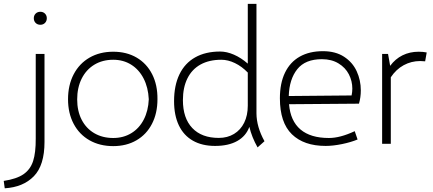

<svg xmlns="http://www.w3.org/2000/svg" viewBox="-111 -761 2292 1016"><path d="M67.9 -664.6Q67.9 -679.2 77.6 -689Q87.4 -698.7 102.5 -698.7Q117.2 -698.7 127 -689Q136.7 -679.2 136.7 -664.6Q136.7 -649.4 127 -639.6Q117.2 -629.9 102.5 -629.9Q87.4 -629.9 77.6 -639.6Q67.9 -649.4 67.9 -664.6ZM-91.3 196.3Q-22.9 186 13.4 160.9Q49.8 135.7 64.2 91.3Q78.6 46.9 78.1 -28.3V-475.6H124.5V-9.8Q124.5 113.8 68.1 171.6Q11.7 229.5 -85.9 235.4Z M249 -235.8Q249 -310.5 278.8 -367.7Q308.6 -424.8 362.8 -456.1Q417 -487.3 488.3 -487.3Q559.1 -487.3 612.3 -456.1Q665.5 -424.8 694.3 -367.9Q723.1 -311 722.2 -235.8Q722.2 -161.6 693.1 -105.5Q664.1 -49.3 611.1 -18.6Q558.1 12.2 488.3 12.2Q417 12.2 362.8 -18.6Q308.6 -49.3 278.8 -105.7Q249 -162.1 249 -235.8ZM676.3 -235.8Q673.3 -298.3 648.9 -345.7Q624.5 -393.1 583 -418.9Q541.5 -444.8 488.3 -444.8Q431.2 -444.8 387.9 -418.5Q344.7 -392.1 321 -344.5Q297.4 -296.9 297.4 -234.9Q297.4 -173.8 321 -127.7Q344.7 -81.5 387.9 -56.2Q431.2 -30.8 488.3 -30.8Q542 -30.8 583.7 -56.2Q625.5 -81.5 649.7 -128.2Q673.8 -174.8 676.3 -235.8Z M1252 19Q1221.2 -35.6 1208.5 -89.8Q1190.9 -41 1144.5 -14.9Q1098.1 11.2 1027.3 11.2Q958.5 11.2 909.7 -16.6Q860.8 -44.4 835.4 -97.7Q810.1 -150.9 810.1 -225.6Q810.1 -308.6 838.6 -367.7Q867.2 -426.8 921.9 -457.5Q976.6 -488.3 1053.7 -488.3Q1088.9 -488.3 1127 -471.7Q1165 -455.1 1200.2 -424.3V-740.7H1246.1V-161.1Q1246.6 -89.4 1288.6 -13.7ZM1200.2 -201.7V-377Q1168.5 -409.7 1132.1 -427.2Q1095.7 -444.8 1060.1 -444.8Q996.1 -444.8 950.4 -419.7Q904.8 -394.5 880.9 -346.4Q856.9 -298.3 856.9 -231Q856.9 -135.7 906.5 -83.5Q956.1 -31.2 1046.9 -31.2Q1092.3 -31.2 1127.2 -52.2Q1162.1 -73.2 1181.2 -111.8Q1200.2 -150.4 1200.2 -201.7Z M1798.3 -282.7Q1798.3 -246.1 1788.6 -212.4L1418.5 -209.5Q1425.8 -121.1 1479 -75.9Q1532.2 -30.8 1629.4 -30.8Q1659.2 -30.8 1692.6 -39.6Q1726.1 -48.3 1766.1 -66.9L1781.2 -22.9Q1746.1 -8.3 1698.5 1.5Q1650.9 11.2 1612.3 11.2Q1497.1 11.2 1433.6 -50.5Q1370.1 -112.3 1370.1 -240.7Q1370.1 -320.8 1397.2 -376.7Q1424.3 -432.6 1475.3 -461.4Q1526.4 -490.2 1597.7 -490.2Q1664.6 -490.2 1709.7 -460.7Q1754.9 -431.2 1776.6 -383.8Q1798.3 -336.4 1798.3 -282.7ZM1753.4 -292Q1753.4 -332 1735.1 -367.7Q1716.8 -403.3 1680.2 -425.5Q1643.6 -447.8 1592.3 -447.8Q1504.4 -447.8 1462.2 -395Q1419.9 -342.3 1417 -252.9L1749.5 -255.9Q1753.4 -274.4 1753.4 -292Z M2104 -487.3Q2127.4 -487.3 2147 -483.4L2138.7 -436.5Q2125.5 -438 2112.8 -438Q2065.4 -438 2025.1 -416Q1984.9 -394 1957 -352.1V0H1911.1V-475.6H1942.4L1953.6 -412.6Q1980.5 -449.2 2019 -468.3Q2057.6 -487.3 2104 -487.3Z"/></svg>

Font: Selawik Light
Style: Regular
Weight: 300
Designer: Aaron Bell
Foundry: Microsoft Corporation
Version: Version 1.01